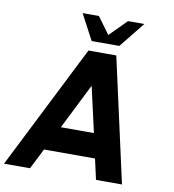

<svg xmlns="http://www.w3.org/2000/svg" viewBox="-125 -983 967 1066"><g transform="rotate(10 358.0 -449.5)"><path d="M322 -700H479L634.5 0H488L462 -116H174.5L116 0H-30.5ZM245 -254H431.5L373.5 -510.5ZM330.5 -755 254 -899H346L415.5 -804L510 -899H602L486.5 -755Z"/></g></svg>

Font: Urbanist ExtraBold
Style: Italic
Weight: 800
Italic angle: -8°
Designer: Corey Hu
Foundry: Corey Hu
Version: Version 1.321; ttfautohint (v1.8.4.7-5d5b)